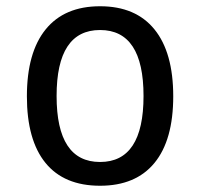

<svg xmlns="http://www.w3.org/2000/svg" viewBox="-20 -580 640 614"><path d="M300 14Q185 14 125.5 -59Q66 -132 66 -272Q66 -412 126 -486Q186 -560 300 -560Q414 -560 474 -486Q534 -412 534 -272Q534 -132 474 -59Q414 14 300 14ZM439 -273Q439 -484 300 -484Q161 -484 161 -273Q161 -62 300 -62Q439 -62 439 -273Z"/></svg>

Font: PlemolJP35 Console
Style: Regular
Weight: 400
Version: v2.0.3; ttfautohint (v1.8.4.7-5d5b-dirty) -l 6 -r 45 -G 200 